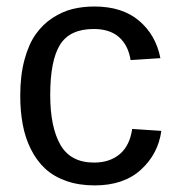

<svg xmlns="http://www.w3.org/2000/svg" viewBox="-20 -558 540 588"><path d="M133.8 -267.1Q133.8 -168.9 165 -114.5Q196.3 -60.1 268.1 -60.1Q315.9 -60.1 346.7 -85.9Q377.4 -111.8 384.8 -163.1L474.1 -157.2Q464.4 -86.4 411.6 -38.3Q358.9 9.8 270 9.8Q221.2 9.8 182.6 -3.9Q144 -17.6 117.9 -42Q91.8 -66.4 74.5 -101.3Q57.1 -136.2 49.6 -176.8Q42 -217.3 42 -265.1Q42 -326.7 54.9 -374.8Q67.9 -422.9 89.4 -453.1Q110.8 -483.4 140.6 -502.9Q170.4 -522.5 201.9 -530.3Q233.4 -538.1 269 -538.1Q354.5 -538.1 406 -494.4Q457.5 -450.7 471.2 -379.9L379.9 -374Q373 -418.9 344.7 -444.1Q316.4 -469.2 267.1 -469.2Q193.8 -469.2 163.8 -420.9Q133.8 -372.6 133.8 -267.1Z"/></svg>

Font: Libra Sans Modern
Style: Regular
Weight: 400
Foundry: Stefan Peev, Context Ltd
Version: Version 1.000